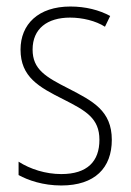

<svg xmlns="http://www.w3.org/2000/svg" viewBox="-20 -559 401 589"><path d="M323 -130C323 -220 264 -249 191 -287C120 -323 80 -346 80 -407C80 -471 125 -505 195 -505C233 -505 274 -495 302 -477L318 -510C285 -528 243 -539 196 -539C97 -539 43 -484 43 -407C43 -323 99 -292 175 -254C244 -219 285 -196 285 -130C285 -64 248 -25 168 -25C120 -25 73 -40 37 -63V-22C66 -6 112 10 168 10C271 10 323 -44 323 -130Z"/></svg>

Font: Noto Sans Devanagari Condensed ExtraLight
Style: Regular
Weight: 200
Width: 3
Designer: Jelle Bosma - Monotype Design Team
Foundry: Monotype Imaging Inc.
Version: Version 2.004